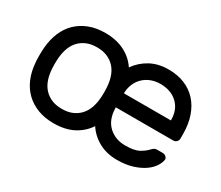

<svg xmlns="http://www.w3.org/2000/svg" viewBox="-99 -757 1143 995"><g transform="rotate(30 472.5 -260.0)"><path d="M288 -530Q355 -530 404 -505Q453 -480 482 -436Q512 -479 558.5 -504.5Q605 -530 667 -530Q721 -530 763.5 -512.5Q806 -495 836 -462Q866 -429 882 -382Q898 -335 898 -277V-250Q898 -239 890 -231Q882 -223 871 -223H527V-217Q529 -149 568.5 -112.5Q608 -76 667 -76Q722 -76 749.5 -91.5Q777 -107 794 -126Q802 -134 808 -137Q814 -140 826 -140H856Q867 -140 876 -132Q885 -124 883 -113Q880 -95 866 -73.5Q852 -52 825.5 -33.5Q799 -15 759.5 -2.5Q720 10 667 10Q606 10 559 -15.5Q512 -41 483 -85Q453 -40 404.5 -15Q356 10 288 10Q234 10 192 -6.5Q150 -23 120 -52Q90 -81 72.5 -122Q55 -163 51 -213Q50 -221 49.5 -233.5Q49 -246 49 -259.5Q49 -273 49.5 -285.5Q50 -298 51 -307Q55 -356 72.5 -397.5Q90 -439 120 -468Q150 -497 192 -513.5Q234 -530 288 -530ZM434 -218Q436 -235 436 -259.5Q436 -284 434 -302Q431 -332 421 -358Q411 -384 393 -403Q375 -422 349 -433Q323 -444 288 -444Q253 -444 227 -433Q201 -422 183 -403Q165 -384 155 -358Q145 -332 142 -302Q140 -284 140 -259.5Q140 -235 142 -218Q145 -188 155 -162Q165 -136 183 -117Q201 -98 227 -87Q253 -76 288 -76Q323 -76 349 -87Q375 -98 393 -117Q411 -136 421 -162Q431 -188 434 -218ZM527 -307H808V-310Q808 -371 769.5 -407.5Q731 -444 667 -444Q638 -444 613 -434.5Q588 -425 569 -407.5Q550 -390 539 -365Q528 -340 527 -310Z"/></g></svg>

Font: Rubik
Style: Regular
Weight: 400
Designer: Hubert & Fischer
Foundry: Hubert & Fischer
Version: Version 1.002; ttfautohint (v1.6)